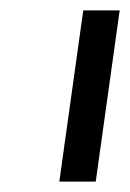

<svg xmlns="http://www.w3.org/2000/svg" viewBox="-20 -770 250 369"><path d="M94 -421 140 -750H210L164 -421Z"/></svg>

Font: Finlandica
Style: Italic
Weight: 400
Italic angle: -8°
Designer: Niklas Ekholm, Juho Hiilivirta, Jaakko Suomalainen
Foundry: Helsinki Type Studio
Version: Version 1.064